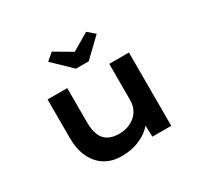

<svg xmlns="http://www.w3.org/2000/svg" viewBox="-161 -983 1254 1200"><g transform="rotate(-30 466.0 -382.5)"><path d="M396 10Q328 10 277.5 -20.5Q227 -51 198.5 -110Q170 -169 170 -251V-529H312V-282Q312 -228 326.5 -191.5Q341 -155 372.5 -137Q404 -119 451 -119Q485 -119 514.5 -129Q544 -139 567 -158.5Q590 -178 602.5 -206Q615 -234 615 -268V-529H757V0H621L617 -109L642 -121Q631 -90 597 -59.5Q563 -29 512 -9.5Q461 10 396 10ZM420 -607 291 -731 342 -775 481 -693H451L590 -775L641 -731L512 -607Z"/></g></svg>

Font: Lexend Tera SemiBold
Style: Regular
Weight: 600
Version: Version 1.007